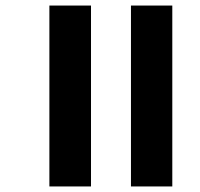

<svg xmlns="http://www.w3.org/2000/svg" viewBox="-20 -623 721 692"><path d="M452 49V-603H601V49ZM158 49V-603H308V49Z"/></svg>

Font: Noto Sans Tamil
Style: Bold
Weight: 700
Designer: Jelle Bosma - Monotype Design Team
Foundry: Monotype Imaging Inc.
Version: Version 2.004; ttfautohint (v1.8.4.7-5d5b)